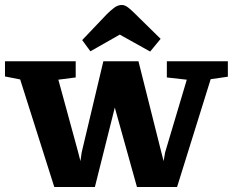

<svg xmlns="http://www.w3.org/2000/svg" viewBox="-42 -743 935 771"><path d="M176 8 39 -424 -22 -436V-497H262V-432L192 -423L194 -417L271 -135L281 -96L286 -131L373 -497H514L605 -135L615 -96L621 -131L706 -416L708 -423L628 -432V-497H873V-435L804 -425L669 8H508L419 -311L339 8ZM561 -536 439 -604 321 -537 288 -582 387 -686Q401 -700 416 -711.5Q431 -723 447 -723Q459 -723 471 -714Q483 -705 494 -694L603 -587Z"/></svg>

Font: Faustina ExtraBold
Style: Regular
Weight: 800
Designer: Alfonso Garcia
Foundry: http://www.omnibus-type.com
Version: Version 1.200